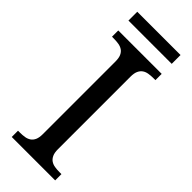

<svg xmlns="http://www.w3.org/2000/svg" viewBox="-272 -875 910 910"><g transform="rotate(45 183.5 -420.0)"><path d="M38.1 0V-42H50.8Q67.9 -42 82.8 -44.4Q97.7 -46.9 108.9 -54.4Q120.1 -62 126.5 -76.2Q132.8 -90.3 132.8 -113.8V-600.1Q132.8 -623.5 126.5 -637.7Q120.1 -651.9 108.9 -659.4Q97.7 -667 82.8 -669.4Q67.9 -671.9 50.8 -671.9H38.1V-713.9H329.1V-671.9H315.9Q299.3 -671.9 284.2 -669.4Q269 -667 258.1 -659.4Q247.1 -651.9 240.5 -637.7Q233.9 -623.5 233.9 -600.1V-113.8Q233.9 -90.3 240.5 -76.2Q247.1 -62 258.1 -54.4Q269 -46.9 284.2 -44.4Q299.3 -42 315.9 -42H329.1V0ZM329.1 -781.2H39.1V-840.3H329.1Z"/></g></svg>

Font: Noto Serif
Style: Regular
Weight: 400
Designer: Monotype Design team
Foundry: Monotype Imaging Inc.
Version: Version 1.02